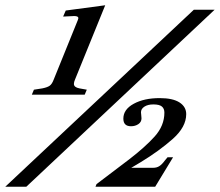

<svg xmlns="http://www.w3.org/2000/svg" viewBox="-44 -710 836 730"><path d="M85 -369 117 -374Q137 -378 145.5 -384.5Q154 -391 160 -407L252 -634Q254 -640 254 -641Q254 -649 238 -649L196 -647L206 -670L356 -690L241 -407Q237 -398 237 -391Q237 -378 258 -374L286 -369L278 -350H77ZM693 -673H772L56 0H-24ZM492 -94 455 -72H538Q552 -72 562 -78.5Q572 -85 583 -100L593 -112H614L546 0H319L323 -10L447 -104Q507 -150 544 -191Q581 -232 581 -282Q581 -297 571.5 -305Q562 -313 539 -313Q518 -313 505 -304.5Q492 -296 492 -283Q492 -278 493 -272Q494 -266 494 -260Q494 -246 482 -238Q470 -230 454 -230Q425 -230 425 -259Q425 -294 464.5 -315.5Q504 -337 563 -337Q613 -337 638.5 -320.5Q664 -304 664 -276Q664 -227 612.5 -181.5Q561 -136 492 -94Z"/></svg>

Font: Ibarra Real Nova
Style: Bold Italic
Weight: 700
Italic angle: -22°
Designer: Jose Maria Ribagorda & Octavio Pardo
Foundry: Octavio Pardo
Version: Version 1.014